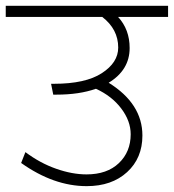

<svg xmlns="http://www.w3.org/2000/svg" viewBox="-35 -664 600 662"><path d="M263.9 -22.2Q150.2 -22.2 37.9 -102.1L52.6 -139.5Q103.1 -101.6 158.5 -82.2Q213.9 -62.7 263.4 -62.7Q334.2 -62.7 374.9 -101.6Q415.6 -140.5 415.6 -201.2Q415.6 -246.7 383.2 -289.7Q350.9 -332.7 295.8 -357.9Q238.1 -337.7 160.3 -337.7H148.6L141.1 -375.1H151.2Q259.9 -375.1 316.2 -411.8Q372.6 -448.4 372.6 -500Q372.6 -563.2 317.5 -605.7H-15.2V-644.1H544.5V-605.7H372.1Q412 -562.2 412 -498.5Q412 -422.6 339.7 -378.7Q456 -306.4 456 -196.7Q456 -118.8 403.2 -70.5Q350.4 -22.2 263.9 -22.2Z"/></svg>

Font: Khula Light
Style: Regular
Weight: 300
Designer: Erin McLaughlin, Steve Matteson
Version: Version 1.002;PS 1.0;hotconv 1.0.72;makeotf.lib2.5.5900; ttf